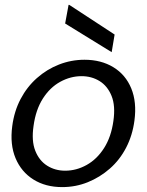

<svg xmlns="http://www.w3.org/2000/svg" viewBox="-20 -752 599 784"><path d="M234 12Q166 12 116.5 -19Q67 -50 43.5 -106Q20 -162 30 -237Q38 -298 64 -347.5Q90 -397 130.5 -433Q171 -469 221 -488.5Q271 -508 325 -508Q393 -508 443 -477.5Q493 -447 516 -391Q539 -335 529 -260Q521 -199 495 -149Q469 -99 428.5 -63.5Q388 -28 338.5 -8Q289 12 234 12ZM246 -55Q292 -55 334 -78.5Q376 -102 405 -147.5Q434 -193 443 -258Q452 -320 435.5 -360.5Q419 -401 386.5 -421Q354 -441 313 -441Q268 -441 226 -418Q184 -395 155 -349.5Q126 -304 117 -238Q108 -177 124 -136.5Q140 -96 172.5 -75.5Q205 -55 246 -55ZM436 -539 246 -656 260 -732H263L448 -611Z"/></svg>

Font: DM Sans 36pt
Style: Italic
Weight: 400
Italic angle: -10°
Designer: Colophon Foundry, Jonny Pinhorn
Foundry: Colophon Foundry
Version: Version 4.004;gftools[0.9.30]